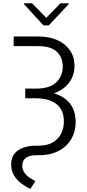

<svg xmlns="http://www.w3.org/2000/svg" viewBox="-20 -954 538 1192"><path d="M64.9 -727.5H219.2Q285.2 -727.5 335.4 -705.1Q385.7 -682.6 414.1 -641.8Q442.4 -601.1 442.4 -545.4Q442.4 -488.3 412.6 -445.8Q382.8 -403.3 328.9 -379.9Q274.9 -356.4 201.7 -356H136.7V-403.8H199.7Q287.1 -403.3 328.1 -441.7Q369.1 -480 369.6 -540Q369.1 -600.1 331.5 -633.8Q293.9 -667.5 219.2 -667.5H64.9ZM136.7 -389.2H202.6Q320.3 -389.2 384.8 -340.3Q449.2 -291.5 449.7 -198.7Q449.7 -135.7 421.1 -88.6Q392.6 -41.5 341.6 -15.9Q290.5 9.8 222.2 9.8H205.1Q160.2 9.8 139.4 26.9Q118.7 43.9 118.2 73.7Q118.2 98.6 131.1 117.2Q144 135.7 163.1 148.7Q182.1 161.6 199.7 170.4L168.9 218.8Q139.6 205.6 112.1 184.8Q84.5 164.1 66.9 134.5Q49.3 105 49.3 66.9Q49.3 8.8 92 -20.5Q134.8 -49.8 208.5 -49.8H222.2Q271.5 -49.8 305.7 -68.8Q339.8 -87.9 358.2 -121.6Q376.5 -155.3 376.5 -199.7Q377 -269.5 332 -306.6Q287.1 -343.8 201.2 -343.8H136.7ZM179.2 -933.6 267.1 -843.3 355.5 -933.6H406.2V-927.7L282.7 -796.4H250L129.4 -927.7V-933.6Z"/></svg>

Font: Inter Tight Light
Style: Regular
Weight: 300
Designer: Rasmus Andersson
Foundry: rsms
Version: Version 3.004